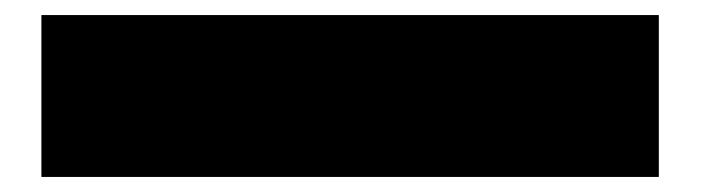

<svg xmlns="http://www.w3.org/2000/svg" viewBox="-20 -20 932 255"><path d="M35 0V215H855V0Z"/></svg>

Font: Mattone Black
Style: Regular
Weight: 900
Width: 6
Designer: Nunzio Mazzaferro
Foundry: Collletttivo
Version: Version 2.000;Glyphs 3.2 (3217)